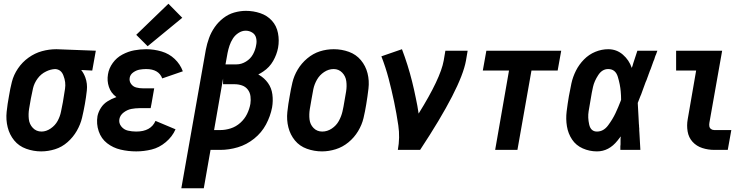

<svg xmlns="http://www.w3.org/2000/svg" viewBox="-20 -801 4040 1026"><path d="M200 8Q159 8 120 -6Q81 -20 56 -50.5Q31 -81 21 -121Q11 -161 15.5 -203.5Q20 -246 28 -288Q34 -326 43.5 -363.5Q53 -401 76 -435Q99 -469 132.5 -493Q166 -517 204 -527.5Q242 -538 281 -538H282L492 -530L473 -424L414 -427Q428 -409 436 -387Q448 -354 444 -317.5Q440 -281 433.5 -244.5Q427 -208 418.5 -172Q410 -136 390.5 -102Q371 -68 341 -41.5Q311 -15 274 -3.5Q237 8 200 8ZM202 -98Q227 -98 251 -114.5Q275 -131 288 -155Q301 -179 306 -204.5Q311 -230 316 -255Q322 -291 327.5 -326.5Q333 -362 319 -397Q307 -430 275 -432Q250 -431 226 -419Q199 -406 181 -381.5Q163 -357 156.5 -329.5Q150 -302 145 -274.5Q140 -247 135.5 -219.5Q131 -192 134 -164.5Q137 -137 155.5 -117.5Q174 -98 202 -98Z M708 8Q665 8 624.5 -1.5Q584 -11 552.5 -35.5Q521 -60 507.5 -99.5Q494 -139 501 -181Q506 -204 519.5 -225Q533 -246 554.5 -259.5Q576 -273 599 -281L602 -282L600 -284Q573 -304 562 -336.5Q551 -369 557 -404Q562 -436 582.5 -464.5Q603 -493 634 -509.5Q665 -526 697 -532Q729 -538 761 -538Q803 -538 843.5 -526Q884 -514 913.5 -486Q943 -458 957 -420L847 -382Q828 -432 761 -432Q744 -432 726.5 -429Q709 -426 692.5 -414.5Q676 -403 673 -385Q670 -367 680.5 -352.5Q691 -338 708 -333.5Q725 -329 744 -329H804L790 -249L785 -223H725Q704 -223 682.5 -219Q661 -215 641.5 -200.5Q622 -186 618 -165Q614 -143 628 -125.5Q642 -108 663.5 -103Q685 -98 708 -98Q786 -98 811 -155L918 -110Q901 -71 866 -41.5Q831 -12 790 -2Q749 8 708 8ZM769 -554 708 -615 880 -781 954 -706Z M949 205 1080 -536Q1086 -567 1097 -597.5Q1108 -628 1127 -655.5Q1146 -683 1173 -704Q1200 -725 1231.5 -734Q1263 -743 1294 -743Q1334 -743 1371 -730.5Q1408 -718 1433 -690.5Q1458 -663 1465.5 -624Q1473 -585 1466 -546Q1459 -509 1439.5 -475Q1420 -441 1387 -419Q1374 -410 1360 -403L1364 -401Q1393 -384 1412 -357.5Q1431 -331 1435.5 -296.5Q1440 -262 1434 -227Q1425 -180 1401.5 -136Q1378 -92 1338 -60Q1298 -28 1251 -14Q1204 0 1157 0H1105L1069 205ZM1124 -106H1157Q1185 -106 1213 -115Q1241 -124 1264 -144.5Q1287 -165 1300 -191.5Q1313 -218 1318 -246Q1321 -266 1318.5 -286.5Q1316 -307 1304 -322.5Q1292 -338 1273 -344.5Q1254 -351 1233 -351H1172V-381ZM1185 -457H1244Q1270 -457 1294.5 -472Q1319 -487 1332 -511Q1345 -535 1349 -561Q1353 -580 1348.5 -598.5Q1344 -617 1328 -627Q1312 -637 1293 -637Q1273 -637 1254.5 -625Q1236 -613 1224.5 -595Q1213 -577 1206.5 -557.5Q1200 -538 1196 -518Z M1701 8Q1659 8 1620 -6Q1581 -20 1556 -50.5Q1531 -81 1521 -120.5Q1511 -160 1515.5 -202.5Q1520 -245 1528 -287Q1534 -324 1542.5 -360Q1551 -396 1571 -429.5Q1591 -463 1622 -489Q1653 -515 1689 -526.5Q1725 -538 1763 -538H1764Q1806 -538 1844.5 -524Q1883 -510 1908.5 -479.5Q1934 -449 1944 -409.5Q1954 -370 1949 -327.5Q1944 -285 1937 -243Q1931 -206 1922.5 -170Q1914 -134 1893.5 -100Q1873 -66 1842 -40.5Q1811 -15 1774 -3.5Q1737 8 1701 8ZM1702 -98Q1729 -98 1753 -114Q1777 -130 1790.5 -154.5Q1804 -179 1810 -205Q1816 -231 1820 -257Q1825 -284 1829.5 -312Q1834 -340 1830.5 -367Q1827 -394 1808.5 -413Q1790 -432 1763 -432Q1736 -432 1712 -416Q1688 -400 1674 -375.5Q1660 -351 1654.5 -325Q1649 -299 1645 -273Q1640 -246 1635.5 -218Q1631 -190 1634 -163Q1637 -136 1655.5 -117Q1674 -98 1702 -98Z M2106 0Q2118 -66 2108.5 -130.5Q2099 -195 2086 -257Q2073 -319 2057 -380Q2041 -441 2018 -500L2128 -538Q2144 -496 2157.5 -453Q2171 -410 2182 -366Q2193 -322 2202 -277Q2211 -236 2217 -194Q2334 -382 2351 -477L2360 -530H2479L2470 -477Q2444 -332 2225 0Z M2626 0 2700 -424H2560L2579 -530H2979L2960 -424H2820L2745 0Z M3170 8Q3130 8 3094 -8Q3058 -24 3037 -55.5Q3016 -87 3009.5 -126Q3003 -165 3008 -205.5Q3013 -246 3020 -287Q3026 -321 3033.5 -355.5Q3041 -390 3057.5 -423Q3074 -456 3100.5 -483Q3127 -510 3161 -524Q3195 -538 3230 -538Q3275 -538 3308.5 -509Q3342 -480 3356 -438L3357 -441L3360 -449L3364 -463Q3375 -496 3386 -530H3493L3491 -525L3486 -511L3482 -502L3479 -493L3476 -483L3472 -474Q3464 -453 3457 -432L3453 -423L3448 -409L3446 -404L3443 -395L3441 -390L3436 -376L3434 -371L3430 -362Q3421 -336 3411 -310L3406 -296L3402 -287Q3395 -269 3388 -251Q3390 -215 3392 -178Q3393 -158 3394 -139L3395 -129V-124L3396 -114V-104L3397 -89Q3399 -45 3402 0H3295V-10V-20L3296 -29V-39V-49V-59L3297 -69V-72Q3289 -61 3280 -50Q3234 8 3170 8ZM3170 -98Q3205 -98 3229.5 -131Q3254 -164 3269 -196Q3284 -228 3297 -262L3299 -268Q3299 -290 3297 -312Q3294 -349 3281.5 -390.5Q3269 -432 3230 -432Q3198 -432 3177 -400Q3156 -368 3149 -337Q3142 -306 3137 -274Q3131 -240 3125.5 -206.5Q3120 -173 3128.5 -135.5Q3137 -98 3170 -98Z M3797 0Q3764 0 3733 -10Q3702 -20 3681 -43Q3660 -66 3654.5 -98.5Q3649 -131 3655 -164L3700 -424H3593V-530H3839L3771 -146Q3769 -136 3770.5 -126.5Q3772 -117 3779.5 -111.5Q3787 -106 3797 -106H3888L3869 0Z"/></svg>

Font: Iosevka SS08
Style: Bold Italic
Weight: 700
Italic angle: -10°
Monospace: yes
Designer: Belleve Invis
Foundry: Belleve Invis
Version: 2.1.0; ttfautohint (v1.8.2)